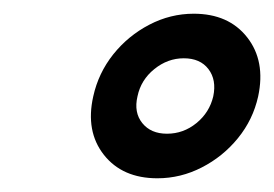

<svg xmlns="http://www.w3.org/2000/svg" viewBox="-20 -820 400 280"><path d="M116 -679.5Q123.5 -713.5 145.2 -740.8Q167 -768 197.8 -784Q228.5 -800 262.5 -800Q313.5 -800 340.5 -765.5Q367.5 -731 356.5 -679.5Q349 -645.5 327 -618.5Q305 -591.5 274.2 -575.8Q243.5 -560 209.5 -560Q158.5 -560 131.5 -594.2Q104.5 -628.5 116 -679.5ZM180.5 -679.5Q175 -656 187.5 -640.5Q200 -625 223.5 -625Q247.5 -625 266.5 -640.5Q285.5 -656 291 -679.5Q296 -703.5 284 -719.2Q272 -735 248 -735Q224.5 -735 205 -719.2Q185.5 -703.5 180.5 -679.5Z"/></svg>

Font: Besley*
Style: Bold Italic
Weight: 700
Italic angle: -13°
Designer: Owen Earl
Foundry: indestructible type*
Version: Version 2.000; ttfautohint (v1.8.3)